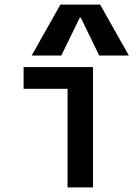

<svg xmlns="http://www.w3.org/2000/svg" viewBox="-20 -810 590 830"><path d="M272 0V-426H82V-520H382V0ZM117 -570 241 -790H413L537 -570H409L329 -734H325L245 -570Z"/></svg>

Font: M PLUS Code Latin SemiExpanded Medium
Style: Regular
Weight: 500
Width: 6
Designer: Coji Morishita
Foundry: UNDERFOREST DESIGN
Version: Version 1.002; ttfautohint (v1.8.3)